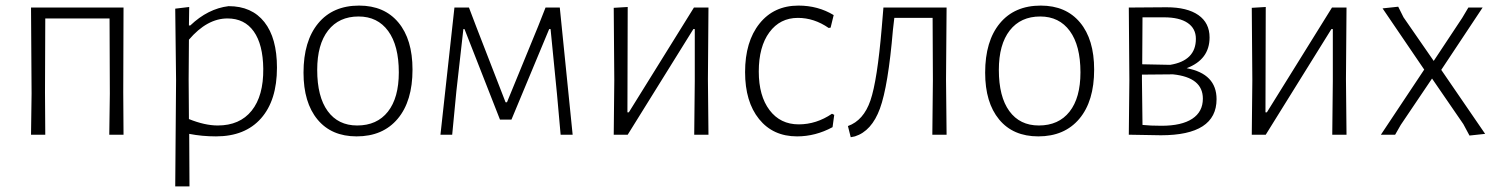

<svg xmlns="http://www.w3.org/2000/svg" viewBox="-20 -482 5364 687"><path d="M91 0 93 -147 91 -455H422L421 -152L422 0H371L373 -147L372 -416H142L141 -152L142 0Z M657 -457 656 -391H661Q724 -451 798 -460Q881 -460 926 -403Q971 -346 971 -240Q971 -123 914 -58.5Q857 6 753 6Q703 6 657 -3L658 185H607L610 -195L607 -451ZM655 -198 656 -56Q713 -33 759 -33Q838 -33 880.5 -86Q923 -139 922 -236Q921 -323 888 -369.5Q855 -416 794 -416Q721 -416 656 -340Z M1265 -462Q1355 -462 1405.5 -401.5Q1456 -341 1456 -233Q1456 -120 1403 -57Q1350 6 1256 6Q1166 6 1116 -54.5Q1066 -115 1066 -222Q1066 -335 1118.5 -398.5Q1171 -462 1265 -462ZM1263 -423Q1193 -423 1154 -373Q1115 -323 1115 -232Q1115 -136 1152.5 -84.5Q1190 -33 1258 -33Q1329 -33 1368 -82.5Q1407 -132 1407 -223Q1407 -319 1369 -371Q1331 -423 1263 -423Z M1556 0 1606 -455H1658L1685 -384L1789 -116H1794L1906 -389L1932 -455H1983L2029 0H1986L1973 -145L1950 -378H1945L1810 -54H1769L1642 -378H1638L1613 -156L1598 0Z M2176 0 2178 -195 2176 -454 2226 -457 2225 -80H2230L2463 -455H2515L2513 -199L2515 0H2464L2466 -192V-378H2461L2226 0Z M2837 -462Q2907 -462 2963 -428L2952 -383L2945 -382Q2893 -418 2835 -418Q2771 -418 2733 -366.5Q2695 -315 2695 -226Q2695 -139 2733.5 -88Q2772 -37 2838 -37Q2901 -37 2957 -75L2965 -71L2959 -27Q2898 6 2832 6Q2746 6 2696 -56Q2646 -118 2646 -224Q2646 -333 2697.5 -397.5Q2749 -462 2837 -462Z M3024 9 3014 -31Q3070 -51 3094.5 -122.5Q3119 -194 3135 -383L3141 -455H3367L3365 -198L3367 0H3316L3318 -195L3317 -418H3180L3175 -375Q3158 -174 3128.5 -93.5Q3099 -13 3039 6Z M3704 -462Q3794 -462 3844.5 -401.5Q3895 -341 3895 -233Q3895 -120 3842 -57Q3789 6 3695 6Q3605 6 3555 -54.5Q3505 -115 3505 -222Q3505 -335 3557.5 -398.5Q3610 -462 3704 -462ZM3702 -423Q3632 -423 3593 -373Q3554 -323 3554 -232Q3554 -136 3591.5 -84.5Q3629 -33 3697 -33Q3768 -33 3807 -82.5Q3846 -132 3846 -223Q3846 -319 3808 -371Q3770 -423 3702 -423Z M4019 0 4021 -195 4019 -455 4154 -456Q4228 -456 4268 -428Q4308 -400 4308 -348Q4308 -269 4226 -238Q4333 -218 4333 -127Q4333 2 4134 2Q4105 2 4019 0ZM4145 -420H4068L4067 -252L4167 -250Q4259 -265 4259 -343Q4259 -380 4229.5 -400Q4200 -420 4145 -420ZM4066 -198 4068 -35Q4096 -32 4136 -32Q4208 -32 4246 -57Q4284 -82 4284 -129Q4284 -205 4177 -216L4066 -215Z M4459 0 4461 -195 4459 -454 4509 -457 4508 -80H4513L4746 -455H4798L4796 -199L4798 0H4747L4749 -192V-378H4744L4509 0Z M4983 -458 5002 -420 5110 -264 5212 -418 5234 -455H5285L5137 -232L5294 -3L5238 3L5216 -38L5104 -201L4992 -35L4972 0H4921L5076 -233L4927 -452Z"/></svg>

Font: Alegreya Sans SC Light
Style: Regular
Weight: 300
Designer: Juan Pablo del Peral
Foundry: Huerta Tipografica
Version: Version 2.007